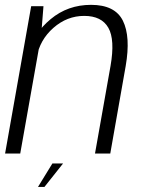

<svg xmlns="http://www.w3.org/2000/svg" viewBox="-26 -618 586 773"><path d="M-5.5 0H55.5L139.5 -473.5L149 -593H99.5ZM356.5 0H418L480 -352Q500.5 -470.5 468.8 -534.5Q437 -598.5 340.5 -598.5Q247 -598.5 178 -541Q109 -483.5 96.5 -414L121.5 -386.5Q134 -457.5 189 -505.8Q244 -554 313 -554Q383 -554 410.2 -506.2Q437.5 -458.5 419 -352.5ZM127 134.5H153L228 40H185Z"/></svg>

Font: Anybody Thin Light
Style: Italic
Weight: 300
Italic angle: -10°
Version: Version 1.113;gftools[0.9.25]